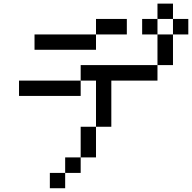

<svg xmlns="http://www.w3.org/2000/svg" viewBox="-20 -879 1040 1040"><path d="M750 -692.4V-776.4H833V-692.4ZM167 -609.4V-692.4H500V-609.4ZM83 -359.4V-442.4H417V-359.4ZM833 -692.4H917V-526.4H833ZM917 -692.4V-776.4H833V-859.4H917V-776.4H1000V-692.4ZM417 -26.4V-192.4H500V-26.4ZM417 -26.4V57.6H333V-26.4ZM333 57.6V140.6H250V57.6ZM500 -692.4V-776.4H667V-692.4ZM500 -192.4V-442.4H417V-526.4H833V-442.4H583V-192.4Z"/></svg>

Font: KH Dot Kodenmachou 12
Style: Regular
Weight: 400
Designer: Original version for X68000 by Keitarou Hiraki (http://hp.vector.co.jp/authors/VA000874/) / TrueType conversion by Homem
Version: Version 1.00.20150527